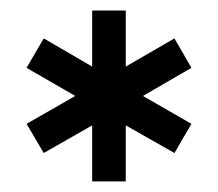

<svg xmlns="http://www.w3.org/2000/svg" viewBox="-20 -740 409 360"><path d="M338.9 -507.8 307.1 -453.1 215.8 -504.9V-399.9H152.8V-504.9L62 -453.1L29.8 -507.8L121.1 -560.1L29.8 -612.8L62 -668L152.8 -615.2V-720.2H215.8V-615.2L307.1 -668L338.9 -612.8L248 -560.1Z"/></svg>

Font: Laconic
Style: Regular
Weight: 400
Designer: Robby Woodard
Version: Version 1.000